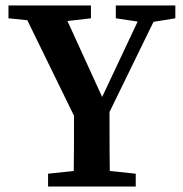

<svg xmlns="http://www.w3.org/2000/svg" viewBox="-20 -683 669 703"><path d="M542 -603 381 -273V-238Q381 -124 382 -57L477 -47V0H156V-47L250 -57Q251 -123 251 -237V-259L80 -609L11 -616V-663H313V-616L227 -606L354 -328L484 -604L404 -616V-663H622V-616Z"/></svg>

Font: TypoPRO Source Serif Pro
Style: Regular
Weight: 600
Designer: Frank Grießhammer
Foundry: Adobe Systems Incorporated
Version: Version 1.017;PS 1.0;hotconv 1.0.79;makeotf.lib2.5.61930